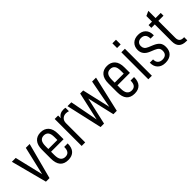

<svg xmlns="http://www.w3.org/2000/svg" viewBox="150 -1642 2602 2602"><g transform="rotate(-45 1451.5 -340.5)"><path d="M15.1 -517.1H88.9L186 -107.9L282.2 -517.1H356L219.2 0H150.9Z M486.8 -237.8V-176.8Q486.8 -109.4 510.3 -80.1Q533.7 -50.8 576.7 -50.8Q658.7 -50.8 658.7 -153.8V-158.2H725.6V-154.8Q725.6 -74.2 686 -33.2Q646.5 7.8 574.7 7.8Q418.5 7.8 418.5 -175.8V-342.8Q418.5 -432.6 459 -479Q499 -524.9 571.8 -524.9Q643.6 -524.9 685.1 -479Q726.6 -433.1 726.6 -342.8V-237.8ZM486.8 -340.8V-290H659.7V-342.8Q659.7 -408.7 637.2 -436Q614.7 -463.9 572.8 -463.9Q530.8 -463.9 508.8 -435.5Q486.8 -407.2 486.8 -340.8Z M835.4 -517.1H901.4V-465.8Q918.5 -496.1 946.3 -510.7Q973.1 -524.9 1009.3 -524.9Q1029.3 -524.9 1046.4 -521V-455.1Q1019.5 -463.9 996.6 -463.9Q955.1 -463.9 929.2 -438Q903.3 -412.1 903.3 -367.2V0H835.4Z M1081.1 -517.1H1154.8L1232.9 -109.9L1323.7 -517.1H1381.8L1475.1 -109.9L1552.7 -517.1H1627.9L1508.8 0H1443.8L1353 -391.1L1264.2 0H1197.8Z M1758.8 -237.8V-176.8Q1758.8 -109.4 1782.2 -80.1Q1805.7 -50.8 1848.6 -50.8Q1930.7 -50.8 1930.7 -153.8V-158.2H1997.6V-154.8Q1997.6 -74.2 1958 -33.2Q1918.5 7.8 1846.7 7.8Q1690.4 7.8 1690.4 -175.8V-342.8Q1690.4 -432.6 1731 -479Q1771 -524.9 1843.8 -524.9Q1915.5 -524.9 1957 -479Q1998.5 -433.1 1998.5 -342.8V-237.8ZM1758.8 -340.8V-290H1931.6V-342.8Q1931.6 -408.7 1909.2 -436Q1886.7 -463.9 1844.7 -463.9Q1802.7 -463.9 1780.8 -435.5Q1758.8 -407.2 1758.8 -340.8Z M2113.3 -517.1H2181.2V0H2113.3ZM2113.3 -689H2182.1V-599.1H2113.3Z M2286.1 -139.2V-145H2349.1V-139.2Q2349.1 -97.2 2373 -74.7Q2397.5 -51.8 2439 -51.8Q2478 -51.8 2501.5 -72.3Q2524.9 -92.8 2524.9 -134.8Q2524.9 -168.5 2509.3 -187Q2493.2 -206.1 2455.1 -222.2L2390.1 -249Q2291 -290 2291 -383.8Q2291 -447.3 2331.5 -486.3Q2371.6 -524.9 2439.9 -524.9Q2507.3 -524.9 2547.4 -485.8Q2586.9 -446.8 2586.9 -380.9V-368.2H2523.9V-374Q2523.9 -418 2502 -441.9Q2480 -465.8 2439 -465.8Q2401.4 -465.8 2380.4 -445.3Q2358.9 -424.8 2358.9 -389.2Q2358.9 -361.8 2373 -341.8Q2387.2 -321.3 2421.9 -307.1L2487.3 -279.8Q2540 -257.8 2566.4 -227.1Q2593.3 -195.8 2593.3 -140.1Q2593.3 -69.3 2551.8 -30.8Q2510.3 7.8 2437 7.8Q2367.2 7.8 2326.7 -31.7Q2286.1 -71.3 2286.1 -139.2Z M2769 -463.9V-139.2Q2769 -99.6 2788.1 -79.6Q2807.1 -60.1 2845.7 -60.1H2859.9V0H2842.8Q2700.7 0 2700.7 -136.2V-463.9H2634.8V-517.1H2700.7V-625L2769 -655.8V-517.1H2867.7V-463.9Z"/></g></svg>

Font: D-DIN Condensed
Style: Regular
Weight: 400
Width: 3
Designer: Charles Nix
Foundry: Datto Inc.
Version: Version 1.00